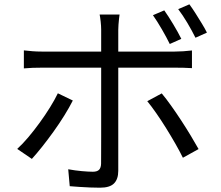

<svg xmlns="http://www.w3.org/2000/svg" viewBox="-20 -839 1040 902"><path d="M751.7 -790.3Q770.7 -763.6 793.8 -725.1Q816.9 -686.7 831.8 -656.5L777.6 -632.3Q762.8 -662.7 740.7 -700.9Q718.5 -739.2 698.5 -767.6ZM869.7 -818.7Q883.4 -800.3 898.6 -776.2Q913.8 -752.1 928.3 -728.4Q942.8 -704.7 952.1 -685.8L898.3 -661.7Q882.1 -694.5 860.3 -731.3Q838.4 -768 817.2 -796ZM541.7 -770.7Q540.7 -763.7 539.2 -750.9Q537.8 -738.1 536.7 -724.2Q535.6 -710.3 535.6 -699.3Q535.6 -673.2 535.6 -639Q535.6 -604.7 535.6 -571.7Q535.6 -538.6 535.6 -514Q535.6 -494 535.6 -455.9Q535.6 -417.9 535.6 -370.1Q535.6 -322.3 535.6 -271.7Q535.6 -221 535.6 -174.1Q535.6 -127.1 535.6 -90.9Q535.6 -54.7 535.6 -36.6Q535.6 2.7 515.6 22.8Q495.7 42.8 449.9 42.8Q429 42.8 403.5 41.8Q378 40.8 353.1 39.1Q328.3 37.4 307.6 35.7L300.5 -43.8Q333.7 -37.8 365.1 -35Q396.4 -32.2 416.2 -32.2Q436.4 -32.2 445.5 -41.5Q454.5 -50.9 454.9 -70.5Q454.9 -84.2 455.1 -118.5Q455.3 -152.8 455.3 -198.6Q455.3 -244.5 455.3 -294.7Q455.3 -344.9 455.3 -390.4Q455.3 -435.9 455.3 -468.9Q455.3 -502 455.3 -514Q455.3 -531.3 455.3 -565.4Q455.3 -599.4 455.3 -636.6Q455.3 -673.8 455.3 -699.7Q455.3 -716.5 452.9 -738.1Q450.5 -759.8 448.1 -770.7ZM92.1 -602.3Q113.3 -599.9 133.3 -598.3Q153.2 -596.7 176.9 -596.7Q189.2 -596.7 226.2 -596.7Q263.1 -596.7 315.5 -596.7Q368 -596.7 428.1 -596.7Q488.2 -596.7 548.5 -596.7Q608.9 -596.7 661.3 -596.7Q713.7 -596.7 750.5 -596.7Q787.3 -596.7 800 -596.7Q817.5 -596.7 840.4 -598.1Q863.2 -599.5 881.8 -601.9V-518.9Q862.3 -520.3 840.8 -520.7Q819.3 -521.1 801 -521.1Q788.3 -521.1 751.7 -521.1Q715.1 -521.1 662.7 -521.1Q610.3 -521.1 550.1 -521.1Q490 -521.1 429.9 -521.1Q369.7 -521.1 317.1 -521.1Q264.5 -521.1 227.5 -521.1Q190.6 -521.1 177.5 -521.1Q154.9 -521.1 133.6 -520.4Q112.3 -519.7 92.1 -517.7ZM322.1 -366.8Q305.9 -334.6 282.4 -296.7Q258.8 -258.7 231.3 -220.4Q203.8 -182.1 177.4 -148.9Q150.9 -115.7 129.7 -92.5L60.9 -139.4Q85.9 -162.2 113.2 -194.4Q140.4 -226.7 166.6 -262.8Q192.8 -298.9 214.9 -334.5Q237 -370.1 251.8 -400.7ZM739.8 -400.2Q760 -376.2 783.6 -343Q807.3 -309.8 831.6 -272.6Q855.9 -235.4 876.9 -200.5Q897.9 -165.7 912.9 -138.7L839.2 -97.9Q824.6 -127.6 804.1 -163.6Q783.6 -199.5 760.6 -236.5Q737.6 -273.5 714.4 -306.8Q691.3 -340 671.9 -363.6Z"/></svg>

Font: Noto Sans KR Thin
Style: Regular
Weight: 100
Designer: Ryoko NISHIZUKA 西塚涼子 (kana, bopomofo & ideographs); Paul D. Hunt (Latin, Greek & Cyrillic); Sandoll Communications 산돌커뮤니
Foundry: Adobe
Version: Version 2.004-H2;hotconv 1.0.118;makeotfexe 2.5.65603